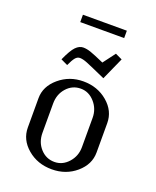

<svg xmlns="http://www.w3.org/2000/svg" viewBox="-123 -714 642 788"><g transform="rotate(20 198.0 -320.0)"><path d="M47.9 -127.9V-255.9Q47.9 -307.6 92.8 -345.7Q137.7 -383.8 198.2 -383.8Q260.3 -383.8 304.2 -346.4Q348.1 -309.1 348.1 -255.9V-127.9Q348.1 -75.7 304 -37.8Q259.8 0 198.2 0Q135.7 0 91.8 -37.4Q47.9 -74.7 47.9 -127.9ZM82 -438Q102.1 -482.9 117.4 -498.5Q132.8 -514.2 149.9 -514.2Q165 -514.2 183.1 -508.1Q201.2 -502 244.1 -482.9L284.2 -536.1L314 -522L270 -423.8Q203.6 -453.6 184.1 -461.4Q164.6 -469.2 151.9 -469.2Q140.1 -469.2 131.6 -458.7Q123 -448.2 111.8 -423.8ZM102.1 -607.9V-640.1H293.9V-607.9ZM111.8 -127.9Q111.8 -87.4 136.7 -59.8Q161.6 -32.2 198.2 -32.2Q233.4 -32.2 258.8 -60.5Q284.2 -88.9 284.2 -127.9V-255.9Q284.2 -294.9 258.8 -323.5Q233.4 -352.1 198.2 -352.1Q161.6 -352.1 136.7 -324.2Q111.8 -296.4 111.8 -255.9Z"/></g></svg>

Font: Gawaa
Style: Regular
Weight: 400
Designer: T. Christopher White
Version: Version 1.0